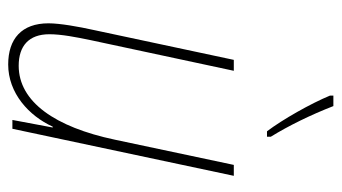

<svg xmlns="http://www.w3.org/2000/svg" viewBox="-198 -606 814 457"><g transform="rotate(90 208.5 -377.0)"><path d="M292 -606H305V-615C279 -657 253 -710 232 -764H207V-756C226 -710 264 -643 292 -606ZM133 10C201 10 255 -39 281 -96H283L265 0H286L398 -527H372L312 -244C282 -102 222 -15 136 -15C89 -15 61 -39 61 -88C61 -117 68 -152 75 -186L148 -527H122L51 -194C43 -158 35 -113 35 -86C35 -22 72 10 133 10Z"/></g></svg>

Font: Noto Sans Condensed Thin
Style: Italic
Weight: 100
Width: 3
Italic angle: -12°
Designer: Monotype Design Team
Foundry: Monotype Imaging Inc.
Version: Version 2.013